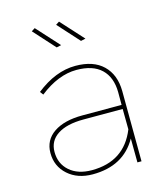

<svg xmlns="http://www.w3.org/2000/svg" viewBox="-111 -824 783 908"><g transform="rotate(-15 281.0 -369.5)"><path d="M244 -629 221 -624 127 -728 144 -739ZM363 -629 340 -624 246 -728 263 -739ZM469 0H449L448 -117Q382 0 231 0Q157 0 110 -42Q63 -84 63 -149Q63 -212 114.5 -247Q166 -282 255 -282H447V-345Q446 -418 404.5 -457.5Q363 -497 283 -497Q194 -497 102 -425L90 -441Q186 -517 283 -517Q371 -517 418.5 -471Q466 -425 467 -345ZM232 -20Q391 -20 448 -162L447 -262H255Q173 -262 128 -232.5Q83 -203 83 -149Q83 -91 123.5 -55.5Q164 -20 232 -20Z"/></g></svg>

Font: Montserrat arm Thin
Style: Regular
Weight: 250
Designer: Julieta Ulanovsky
Foundry: Julieta Ulanovsky
Version: Version 6.000;PS 006.000;hotconv 1.0.88;makeotf.lib2.5.64775